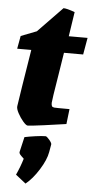

<svg xmlns="http://www.w3.org/2000/svg" viewBox="-60 -638 480 977"><g transform="rotate(5 179.5 -149.0)"><path d="M33 -85Q41 -142 79 -376H7L19 -442L99 -473L224 -602Q241 -602 282 -587L263 -462H359L344 -376H246L228 -262Q206 -128 206 -117Q206 -105 209 -100Q212 -95 221 -94Q227 -93 299 -93L290 -16Q244 -9 176.5 0Q109 9 94 9Q86 9 70.5 -9Q55 -27 43 -49.5Q31 -72 33 -85ZM57 263Q76 222 89 179Q88 178 75.5 166Q63 154 65 146L83 69Q106 64 138.5 59.5Q171 55 190 55Q196 55 209.5 71Q223 87 222 94L215 134Q208 174 176 225Q144 276 109 304Z"/></g></svg>

Font: Grenze Black
Style: Italic
Weight: 900
Italic angle: -10°
Designer: Renata Polastri
Foundry: Omnibus-Type
Version: Version 1.002; ttfautohint (v1.8)